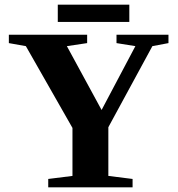

<svg xmlns="http://www.w3.org/2000/svg" viewBox="-20 -804 762 824"><path d="M445 -258V-49L549 -36V0H187V-36L291 -49V-255L91 -606L18 -619V-655H354V-619L267 -606L416 -332L561 -606L480 -619V-655H703V-619L634 -606ZM228 -710V-784H535V-710Z"/></svg>

Font: Libra Serif Modern
Style: Bold
Weight: 700
Designer: Stefan Peev, Context Ltd
Foundry: Ascender Corporation
Version: Version 1.000